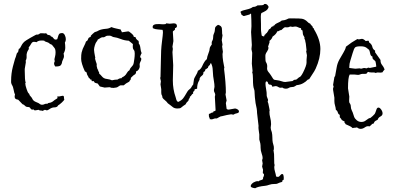

<svg xmlns="http://www.w3.org/2000/svg" viewBox="-20 -665 2056 1004"><path d="M197.3 -491.2 216.8 -490.2Q216.8 -491.2 219.7 -491.2Q222.7 -491.2 224.6 -487.8Q226.6 -484.4 230 -482.9Q233.4 -481.4 236.8 -481.4Q240.2 -481.4 244.1 -478.5L246.1 -474.6Q250 -472.7 251.5 -473.1Q252.9 -473.6 258.8 -465.8Q264.6 -458 270 -458Q275.4 -458 279.3 -460Q282.2 -466.8 283.7 -474.1Q285.2 -481.4 290 -488.3Q295.9 -492.2 304.7 -492.2Q313.5 -492.2 318.8 -481.4Q324.2 -470.7 324.2 -460Q324.2 -449.2 319.3 -442.4Q321.3 -431.6 321.3 -416Q321.3 -400.4 312.5 -384.8Q314.5 -377 314.5 -370.6Q314.5 -364.3 310.5 -356.4Q306.6 -348.6 305.2 -343.8Q303.7 -338.9 303.7 -335.9Q303.7 -333 298.8 -325.2Q293.9 -317.4 273.4 -317.4H268.6Q262.7 -326.2 262.7 -332Q262.7 -337.9 266.6 -345.7L264.6 -351.6Q264.6 -357.4 267.6 -368.2Q270.5 -378.9 270.5 -390.6Q270.5 -408.2 264.2 -415Q257.8 -421.9 256.3 -424.8Q254.9 -427.7 252 -430.2Q249 -432.6 245.1 -433.6Q241.2 -434.6 235.4 -440.4Q230.5 -443.4 225.1 -444.8Q219.7 -446.3 215.8 -448.2Q211.9 -450.2 212.4 -451.7Q212.9 -453.1 196.3 -453.1Q179.7 -453.1 170.9 -444.3Q165 -446.3 156.7 -446.3Q148.4 -446.3 142.6 -435.5Q136.7 -424.8 129.9 -417Q130.9 -416 130.9 -411.6Q130.9 -407.2 127.4 -402.8Q124 -398.4 121.1 -389.6Q118.2 -380.9 119.1 -369.6Q120.1 -358.4 114.3 -347.7Q115.2 -345.7 115.2 -339.8L109.4 -304.7V-294.9Q109.4 -243.2 114.3 -233.4Q114.3 -231.4 113.3 -231.4Q112.3 -231.4 112.3 -228.5Q112.3 -218.8 119.1 -199.2Q126 -179.7 128.4 -178.2Q130.9 -176.8 132.3 -174.8Q133.8 -172.9 133.8 -170.4Q133.8 -168 140.6 -160.6Q147.5 -153.3 149.4 -147.9Q151.4 -142.6 156.7 -138.2Q162.1 -133.8 168.9 -131.3Q175.8 -128.9 181.2 -126Q186.5 -123 189.9 -120.1Q193.4 -117.2 200.2 -117.2Q207 -117.2 213.4 -120.6Q219.7 -124 227.5 -122.1Q231.4 -127 236.3 -127Q241.2 -127 248 -129.9Q254.9 -132.8 260.3 -137.7Q265.6 -142.6 272.9 -146.5Q280.3 -150.4 280.3 -152.3V-158.2Q280.3 -161.1 281.2 -162.1Q285.2 -160.2 287.1 -160.2L306.6 -164.1H310.5Q314.5 -161.1 314.5 -158.2V-150.4L316.4 -146.5Q316.4 -140.6 303.2 -128.9Q290 -117.2 286.6 -115.7Q283.2 -114.3 282.2 -111.3Q281.2 -108.4 276.4 -106Q271.5 -103.5 265.1 -103.5Q258.8 -103.5 252.4 -101.6Q246.1 -99.6 237.8 -93.8Q229.5 -87.9 224.6 -87.9L214.8 -90.8L202.1 -85Q198.2 -86.9 196.3 -86.9H191.4Q187.5 -86.9 181.6 -90.8L165 -87.9Q160.2 -87.9 158.2 -88.9L156.2 -92.8L149.4 -91.8Q142.6 -91.8 139.2 -98.6Q135.7 -105.5 126 -105.5Q116.2 -105.5 110.8 -111.8Q105.5 -118.2 97.7 -120.1L76.2 -142.6Q74.2 -144.5 70.8 -144.5Q67.4 -144.5 62 -147.9Q56.6 -151.4 56.6 -158.7Q56.6 -166 58.6 -169.9Q53.7 -180.7 51.8 -193.4Q48.8 -211.9 42 -221.7Q38.1 -230.5 38.1 -234.4V-242.2Q38.1 -281.2 47.4 -316.9Q56.6 -352.5 58.6 -357.4Q60.5 -362.3 62.5 -367.2Q64.5 -372.1 65.9 -378.9Q67.4 -385.7 70.3 -389.6L74.2 -391.6Q76.2 -397.5 76.7 -401.9Q77.1 -406.2 79.1 -410.2L84 -412.1Q87.9 -418 91.3 -425.3Q94.7 -432.6 100.6 -439.9Q106.4 -447.3 117.2 -454.1Q127.9 -460.9 138.2 -466.8Q148.4 -472.7 156.7 -477.1Q165 -481.4 167.5 -482.9Q169.9 -484.4 173.3 -483.9Q176.8 -483.4 181.6 -485.4Q186.5 -487.3 187.5 -489.3Q188.5 -491.2 197.3 -491.2Z M683.6 -471.7Q690.4 -471.7 690.4 -465.8Q690.4 -463.9 694.8 -459Q699.2 -454.1 702.6 -452.6Q706.1 -451.2 706.1 -438.5V-435.5L710 -431.6Q713.9 -420.9 714.8 -409.7Q715.8 -398.4 720.7 -386.7Q718.8 -384.8 715.8 -377.4Q712.9 -370.1 712.9 -367.2Q712.9 -364.3 715.8 -363.3Q718.8 -362.3 718.8 -356Q718.8 -349.6 714.4 -342.3Q710 -335 710 -327.1L710.9 -318.4Q710.9 -310.5 705.6 -302.2Q700.2 -293.9 692.4 -292Q690.4 -290 690.9 -288.6Q691.4 -287.1 691.4 -284.2Q691.4 -281.2 688.5 -280.3V-279.3Q688.5 -277.3 683.1 -274.4Q677.7 -271.5 673.3 -266.6Q668.9 -261.7 664.1 -257.8V-253.9Q664.1 -248 660.6 -245.6Q657.2 -243.2 656.2 -238.3Q636.7 -228.5 627 -218.8H611.3Q607.4 -218.8 602.5 -214.8Q597.7 -210.9 593.3 -209Q588.9 -207 582.5 -206.5Q576.2 -206.1 571.3 -205.1L569.3 -207Q569.3 -205.1 566.4 -205.1L552.7 -209L527.3 -207L502 -212.9Q500 -216.8 497.1 -219.7Q494.1 -222.7 492.2 -227.5L475.6 -232.4Q473.6 -234.4 472.2 -237.8Q470.7 -241.2 467.3 -241.2Q463.9 -241.2 460.9 -240.2Q458 -243.2 459 -246.1Q460 -249 455.1 -249Q450.2 -249 450.2 -252.9Q450.2 -256.8 445.3 -255.9Q444.3 -259.8 442.4 -262.7Q433.6 -275.4 433.6 -284.2Q431.6 -288.1 428.7 -289.1Q425.8 -290 423.8 -292Q404.3 -335 404.3 -357.4Q404.3 -379.9 406.7 -390.1Q409.2 -400.4 412.6 -409.2Q416 -418 420.9 -426.8Q425.8 -435.5 429.7 -448.2Q437.5 -451.2 439.9 -459Q442.4 -466.8 445.8 -468.8Q449.2 -470.7 450.7 -470.7Q452.1 -470.7 453.6 -472.2Q455.1 -473.6 454.6 -475.1Q454.1 -476.6 455.6 -479Q457 -481.4 464.4 -487.8Q471.7 -494.1 474.1 -496.1Q476.6 -498 480 -498.5Q483.4 -499 487.3 -501Q491.2 -502.9 496.6 -505.9Q502 -508.8 512.2 -511.2Q522.5 -513.7 536.1 -514.6Q549.8 -515.6 562.5 -523.4Q574.2 -518.6 586.9 -516.1Q599.6 -513.7 611.3 -510.7Q612.3 -505.9 614.3 -503.4Q616.2 -501 617.2 -496.1L650.4 -501Q655.3 -501 668 -489.7Q680.7 -478.5 678.7 -473.6Q680.7 -471.7 683.6 -471.7ZM594.7 -249Q605.5 -256.8 615.2 -255.9Q617.2 -260.7 621.6 -262.2Q626 -263.7 632.3 -269Q638.7 -274.4 643.6 -283.7Q648.4 -293 657.2 -297.9Q659.2 -305.7 664.1 -311Q668.9 -316.4 673.3 -321.8Q677.7 -327.1 679.2 -335.4Q680.7 -343.8 682.6 -357.4Q684.6 -371.1 684.6 -384.8Q684.6 -398.4 680.2 -403.3Q675.8 -408.2 674.8 -414.1Q673.8 -419.9 674.3 -423.3Q674.8 -426.8 674.8 -431.6V-434.6Q668.9 -440.4 663.6 -443.8Q658.2 -447.3 653.3 -452.1Q630.9 -453.1 611.8 -460.9Q592.8 -468.8 571.3 -471.7Q560.5 -478.5 551.8 -478.5Q543 -478.5 540 -478Q537.1 -477.5 535.2 -476.6Q533.2 -475.6 531.2 -474.1Q529.3 -472.7 525.9 -471.2Q522.5 -469.7 519 -470.2Q515.6 -470.7 511.2 -469.2Q506.8 -467.8 501.5 -463.9Q496.1 -460 491.2 -458Q489.3 -451.2 484.9 -446.8Q480.5 -442.4 476.1 -428.2Q471.7 -414.1 471.7 -404.8Q471.7 -395.5 478.5 -361.3L476.6 -359.4Q478.5 -350.6 481 -344.2Q483.4 -337.9 484.9 -333Q486.3 -328.1 485.8 -325.7Q485.4 -323.2 485.4 -320.3L489.3 -304.7V-303.7L493.2 -299.8V-295.9Q493.2 -293.9 496.1 -290.5Q499 -287.1 499 -279.3Q504.9 -275.4 510.7 -268.1Q516.6 -260.7 522.9 -256.8Q529.3 -252.9 542 -251.5Q554.7 -250 565.4 -245.1Q581.1 -249 594.7 -249Z M1166 -63.5 1141.6 -57.6Q1133.8 -57.6 1126.5 -52.7Q1119.1 -47.9 1115.2 -46.4Q1111.3 -44.9 1108.9 -45.4Q1106.4 -45.9 1104.5 -45.9L1088.9 -41H1083L1080.1 -42Q1076.2 -40 1076.7 -43Q1077.1 -45.9 1075.7 -48.8Q1074.2 -51.8 1073.2 -52.7Q1072.3 -53.7 1072.3 -58.6V-69.3Q1079.1 -70.3 1083 -73.7Q1086.9 -77.1 1094.7 -77.1Q1094.7 -83 1100.1 -83.5Q1105.5 -84 1107.4 -87.9L1103.5 -159.2L1105.5 -168.9Q1105.5 -174.8 1102.1 -180.7Q1098.6 -186.5 1098.6 -194.3L1101.6 -210.9Q1101.6 -224.6 1099.1 -237.8Q1096.7 -251 1094.7 -266.6Q1092.8 -282.2 1092.3 -299.8Q1091.8 -317.4 1084 -334H1082Q1080.1 -334 1079.1 -330.1Q1078.1 -326.2 1076.2 -324.2Q1068.4 -319.3 1067.4 -310.5Q1063.5 -308.6 1060.5 -305.7Q1057.6 -302.7 1052.7 -300.8V-298.8Q1053.7 -293.9 1050.3 -292Q1046.9 -290 1043.9 -288.1V-286.1Q1043.9 -275.4 1036.6 -270Q1029.3 -264.6 1026.4 -259.8Q1023.4 -254.9 1023.9 -252.4Q1024.4 -250 1023.4 -247.6Q1022.5 -245.1 1021.5 -244.1Q1010.7 -227.5 1010.7 -201.2L998 -198.2Q998 -190.4 993.2 -187.5Q988.3 -184.6 990.2 -175.8Q984.4 -173.8 981.4 -168Q978.5 -162.1 972.7 -159.2V-156.2Q972.7 -151.4 969.7 -149.9Q966.8 -148.4 966.8 -143.6Q966.8 -138.7 960.9 -133.8Q955.1 -128.9 953.6 -125Q952.1 -121.1 950.2 -119.1L938.5 -111.3Q930.7 -105.5 926.3 -101.6Q921.9 -97.7 907.7 -97.7Q893.6 -97.7 884.8 -104Q876 -110.4 870.6 -115.2Q865.2 -120.1 857.4 -125Q852.5 -132.8 842.8 -140.6Q833 -148.4 830.6 -152.8Q828.1 -157.2 828.6 -160.2Q829.1 -163.1 826.2 -167Q823.2 -170.9 823.2 -182.6V-198.2Q819.3 -221.7 819.3 -223.6L821.3 -240.2L817.4 -258.8L819.3 -260.7L821.3 -347.7Q821.3 -404.3 826.7 -444.8Q832 -485.4 832 -494.6Q832 -503.9 830.1 -508.8Q817.4 -510.7 804.2 -511.2Q791 -511.7 779.3 -517.6Q778.3 -519.5 778.3 -524.4Q778.3 -541 814.5 -539.1Q823.2 -538.1 828.1 -538.1H836.9Q840.8 -538.1 845.7 -539.1L849.6 -543L867.2 -541L888.7 -543Q905.3 -543 905.3 -528.3Q905.3 -520.5 894.5 -517.6Q895.5 -516.6 895.5 -512.7Q895.5 -508.8 889.6 -505.4Q883.8 -502 883.8 -499L886.7 -450.2L881.8 -420.9L883.8 -409.2L881.8 -392.6L885.7 -324.2L883.8 -244.1Q883.8 -198.2 898.4 -157.2Q900.4 -150.4 902.3 -143.1Q904.3 -135.7 911.1 -131.8Q929.7 -139.6 938.5 -151.9Q947.3 -164.1 951.7 -172.4Q956.1 -180.7 960.4 -187Q964.8 -193.4 968.3 -195.8Q971.7 -198.2 975.6 -202.1Q979.5 -206.1 982.4 -211.9Q985.4 -217.8 990.2 -222.7Q992.2 -232.4 993.2 -242.7Q994.1 -252.9 997.1 -257.8Q1014.6 -287.1 1014.6 -294.9Q1028.3 -300.8 1036.1 -316.4Q1049.8 -347.7 1061.5 -355.5Q1063.5 -370.1 1069.8 -385.7Q1076.2 -401.4 1076.2 -409.7Q1076.2 -418 1087.9 -433.6Q1086.9 -434.6 1086.9 -440.9Q1086.9 -447.3 1090.8 -453.1Q1094.7 -459 1094.7 -470.2Q1094.7 -481.4 1097.2 -485.8Q1099.6 -490.2 1101.6 -497.1Q1103.5 -503.9 1103.5 -508.8Q1103.5 -513.7 1104.5 -517.6Q1104.5 -525.4 1120.1 -535.2Q1138.7 -530.3 1140.1 -517.1Q1141.6 -503.9 1141.6 -489.3L1143.6 -480.5L1139.6 -455.1L1143.6 -431.6L1141.6 -421.9L1145.5 -394.5L1143.6 -381.8Q1143.6 -365.2 1147 -343.8Q1150.4 -322.3 1151.9 -317.9Q1153.3 -313.5 1153.3 -310.5Q1153.3 -307.6 1151.4 -306.6Q1161.1 -230.5 1161.1 -181.6L1159.2 -170.9L1165 -139.6L1161.1 -126L1165 -95.7Q1168.9 -91.8 1175.8 -91.8L1209 -97.7Q1213.9 -97.7 1221.7 -93.3Q1229.5 -88.9 1229.5 -82Q1229.5 -75.2 1220.7 -73.2Q1211.9 -71.3 1208.5 -69.8Q1205.1 -68.4 1203.6 -66.9Q1202.1 -65.4 1200.2 -65.4L1188.5 -67.4Z M1314.5 319.3Q1291 316.4 1291 308.6Q1291 298.8 1305.7 289.1Q1319.3 282.2 1324.7 282.2Q1330.1 282.2 1332 283.2Q1336.9 278.3 1343.3 277.3Q1349.6 276.4 1355.5 271.5V269.5Q1354.5 264.6 1357.4 260.3Q1360.4 255.9 1360.4 249.5Q1360.4 243.2 1358.4 243.2Q1353.5 243.2 1354.5 234.9Q1355.5 226.6 1355.5 222.7L1350.6 206.1L1353.5 189.5L1350.6 172.9L1353.5 162.1Q1353.5 152.3 1348.1 137.2Q1342.8 122.1 1342.8 107.9Q1342.8 93.8 1341.3 85.4Q1339.8 77.1 1337.9 71.8Q1335.9 66.4 1335.9 62.5V38.1L1332 9.8Q1331.1 4.9 1331.5 1.5Q1332 -2 1332 -6.8L1324.2 -74.2Q1324.2 -94.7 1316.4 -126Q1311.5 -162.1 1311.5 -177.2Q1311.5 -192.4 1308.6 -198.7Q1305.7 -205.1 1304.2 -217.8Q1302.7 -230.5 1302.7 -253.9Q1302.7 -277.3 1298.8 -287.1L1300.8 -293L1296.9 -332L1298.8 -388.7L1294.9 -408.2L1296.9 -429.7L1293 -497.1L1294.9 -528.3Q1294.9 -559.6 1293 -592.8Q1292 -593.8 1291 -593.8L1284.2 -588.9L1255.9 -581.1Q1251 -581.1 1247.6 -585Q1244.1 -588.9 1240.2 -590.8Q1238.3 -592.8 1241.2 -592.8Q1242.2 -594.7 1239.7 -597.7Q1237.3 -600.6 1237.3 -602.1Q1237.3 -603.5 1240.2 -605.5Q1247.1 -610.4 1269.5 -615.2Q1292 -620.1 1302.7 -628.9H1304.7Q1316.4 -628.9 1326.2 -636.7Q1357.4 -636.7 1358.9 -640.6Q1360.4 -644.5 1366.2 -644.5Q1377.9 -644.5 1384.8 -628.9Q1380.9 -615.2 1369.6 -608.4Q1358.4 -601.6 1346.7 -596.7Q1343.8 -589.8 1343.8 -578.1L1344.7 -539.1V-515.6Q1344.7 -502.9 1346.2 -494.6Q1347.7 -486.3 1348.1 -481.4Q1348.6 -476.6 1355.5 -475.6L1357.4 -474.6Q1363.3 -474.6 1362.3 -478.5Q1362.3 -483.4 1370.1 -487.3V-491.2H1374Q1377.9 -496.1 1380.9 -501.5Q1383.8 -506.8 1386.7 -511.7Q1393.6 -513.7 1396 -518.6Q1398.4 -523.4 1401.4 -525.4Q1404.3 -527.3 1405.8 -526.9Q1407.2 -526.4 1409.2 -527.3L1410.2 -531.2Q1412.1 -532.2 1413.6 -532.2Q1415 -532.2 1416 -533.2L1418 -537.1Q1425.8 -543 1435.5 -546.9Q1445.3 -550.8 1453.1 -557.6Q1460 -558.6 1466.8 -559.6Q1473.6 -560.5 1489.3 -568.4Q1495.1 -569.3 1508.8 -568.8Q1522.5 -568.4 1541.5 -568.4Q1560.5 -568.4 1571.3 -563Q1582 -557.6 1587.9 -550.8Q1593.8 -543.9 1602.5 -541Q1604.5 -536.1 1607.9 -533.2Q1611.3 -530.3 1614.3 -526.4L1616.2 -519.5L1620.1 -517.6L1622.1 -511.7Q1655.3 -457 1655.3 -408.7Q1655.3 -360.4 1630.9 -306.6Q1624 -292 1614.7 -278.8Q1605.5 -265.6 1596.7 -251Q1588.9 -250 1585 -244.6Q1581.1 -239.3 1566.4 -230.5Q1551.8 -221.7 1531.2 -219.7Q1521.5 -212.9 1515.6 -210.9L1499 -209Q1492.2 -207 1487.8 -204.1Q1483.4 -201.2 1473.6 -201.2Q1463.9 -201.2 1457 -207H1455.1L1447.3 -206.1Q1440.4 -206.1 1434.6 -210.4Q1428.7 -214.8 1420.9 -214.8L1405.3 -211.9Q1402.3 -211.9 1402.3 -215.8Q1402.3 -219.7 1399.4 -219.7Q1397.5 -222.7 1393.6 -222.2Q1389.6 -221.7 1385.7 -224.1Q1381.8 -226.6 1380.9 -232.9Q1379.9 -239.3 1372.1 -239.3Q1368.2 -236.3 1368.2 -227.1Q1368.2 -217.8 1371.6 -198.7Q1375 -179.7 1374.5 -172.9Q1374 -166 1375.5 -160.2Q1377 -154.3 1379.4 -149.4Q1381.8 -144.5 1381.8 -140.6L1379.9 -135.7Q1379.9 -131.8 1381.8 -127.4Q1383.8 -123 1384.3 -117.7Q1384.8 -112.3 1388.2 -98.6Q1391.6 -85 1388.7 -82Q1388.7 -65.4 1393.1 -49.3Q1397.5 -33.2 1397.5 -15.6L1395.5 2.9Q1395.5 11.7 1401.4 26.4Q1404.3 40 1404.3 54.7Q1404.3 69.3 1406.2 79.6Q1408.2 89.8 1410.2 94.7Q1412.1 99.6 1412.1 107.4V116.2Q1412.1 118.2 1411.1 118.2Q1410.2 118.2 1410.2 120.1L1413.1 141.6Q1414.1 153.3 1413.6 165Q1413.1 176.8 1414.1 189.5Q1416 195.3 1416 198.2L1414.1 208Q1414.1 219.7 1418 232.4Q1421.9 245.1 1423.8 257.8Q1427.7 259.8 1433.6 259.8Q1439.5 259.8 1444.8 252.4Q1450.2 245.1 1455.1 245.1L1460 246.1Q1463.9 253.9 1463.9 265.1Q1463.9 276.4 1461.4 276.4Q1459 276.4 1457 278.8Q1455.1 281.2 1456.1 282.2Q1458 286.1 1450.7 287.6Q1443.4 289.1 1437.5 292Q1427.7 296.9 1422.9 296.9H1417Q1399.4 296.9 1387.7 301.3Q1376 305.7 1366.2 306.6Q1327.1 310.5 1314.5 319.3ZM1389.6 -444.3 1381.8 -420.9 1383.8 -416Q1383.8 -406.2 1377 -396.5Q1370.1 -386.7 1368.7 -380.9Q1367.2 -375 1367.7 -367.7Q1368.2 -360.4 1368.2 -352.1Q1368.2 -343.8 1371.1 -339.8Q1378.9 -327.1 1377 -313Q1375 -298.8 1383.3 -289.1Q1391.6 -279.3 1397.5 -270Q1403.3 -260.7 1406.7 -255.4Q1410.2 -250 1413.1 -248.5Q1416 -247.1 1422.4 -246.6Q1428.7 -246.1 1439.9 -243.7Q1451.2 -241.2 1457 -238.8Q1462.9 -236.3 1471.7 -236.3L1509.8 -241.2Q1511.7 -242.2 1514.6 -245.1Q1517.6 -248 1522.5 -248Q1527.3 -248 1530.3 -249.5Q1533.2 -251 1538.1 -255.9Q1543 -260.7 1545.9 -261.7Q1552.7 -262.7 1564.5 -285.2Q1583 -322.3 1583 -337.9V-352.5L1585 -376L1581.1 -396.5Q1581.1 -399.4 1583 -401.4L1579.1 -436.5L1576.2 -450.2Q1576.2 -456.1 1573.2 -460Q1570.3 -463.9 1572.3 -469.7Q1563.5 -482.4 1563.5 -490.7Q1563.5 -499 1560.5 -507.8H1555.7Q1554.7 -509.8 1554.7 -513.2Q1554.7 -516.6 1553.7 -517.6Q1545.9 -518.6 1538.6 -522.5Q1531.2 -526.4 1523.4 -526.4L1509.8 -524.4L1498 -526.4L1487.3 -522.5Q1483.4 -521.5 1479.5 -522Q1475.6 -522.5 1471.2 -522.5Q1466.8 -522.5 1461.4 -517.1Q1456.1 -511.7 1451.2 -507.8Q1444.3 -507.8 1440.4 -504.4Q1436.5 -501 1429.7 -501Q1424.8 -486.3 1405.3 -473.6Q1401.4 -460 1388.7 -451.2Q1389.6 -449.2 1389.6 -444.3Z M1941.4 -391.6 1969.7 -351.6V-349.6Q1969.7 -335 1978 -325.2Q1986.3 -315.4 1991.2 -301.8Q1988.3 -297.9 1985.4 -294.9Q1982.4 -292 1980.5 -287.1Q1973.6 -285.2 1970.7 -285.2L1955.1 -286.1Q1949.2 -286.1 1945.3 -283.2Q1940.4 -286.1 1933.6 -286.1H1921.9Q1912.1 -286.1 1905.3 -289.1Q1901.4 -288.1 1899.4 -283.2Q1897.5 -278.3 1885.7 -278.8Q1874 -279.3 1868.7 -277.8Q1863.3 -276.4 1860.4 -274.9Q1857.4 -273.4 1851.6 -273.4L1832 -275.4H1808.6Q1799.8 -261.7 1799.8 -203.1L1806.6 -160.2L1805.7 -139.6Q1805.7 -128.9 1807.6 -127Q1814.5 -118.2 1814.5 -107.9Q1814.5 -97.7 1819.8 -86.9Q1825.2 -76.2 1826.7 -69.8Q1828.1 -63.5 1832 -53.7Q1835.9 -43.9 1846.2 -35.6Q1856.4 -27.3 1869.6 -27.3Q1882.8 -27.3 1892.1 -34.7Q1901.4 -42 1906.7 -44.9Q1912.1 -47.9 1913.1 -47.4Q1914.1 -46.9 1917.5 -48.8Q1920.9 -50.8 1929.2 -58.6Q1937.5 -66.4 1939.5 -69.3Q1941.4 -72.3 1943.4 -77.6Q1945.3 -83 1948.7 -92.8Q1952.1 -102.5 1959 -102.5Q1965.8 -102.5 1973.1 -92.3Q1980.5 -82 1980.5 -71.8Q1980.5 -61.5 1969.2 -55.7Q1958 -49.8 1955.1 -39.1Q1939.5 -32.2 1937 -25.9Q1934.6 -19.5 1932.1 -18.1Q1929.7 -16.6 1928.7 -17.1Q1927.7 -17.6 1925.8 -17.6Q1923.8 -17.6 1923.8 -13.7Q1918 -9.8 1912.1 -3.9Q1900.4 -7.8 1888.7 0.5Q1877 8.8 1866.2 8.8Q1855.5 8.8 1846.7 1Q1841.8 2.9 1835.9 2.9Q1830.1 2.9 1824.2 4.9Q1816.4 -2.9 1806.6 -6.8Q1796.9 -10.7 1787.1 -15.6Q1785.2 -21.5 1782.7 -22Q1780.3 -22.5 1782.2 -29.3Q1778.3 -31.2 1774.9 -33.2Q1771.5 -35.2 1767.6 -37.1Q1764.6 -43.9 1756.8 -51.8V-64.5Q1749 -67.4 1746.6 -76.7Q1744.1 -85.9 1736.3 -90.8Q1735.4 -102.5 1731.9 -113.8Q1728.5 -125 1728.5 -136.7V-154.3L1721.7 -195.3V-203.1L1724.6 -211.9L1721.7 -220.7L1728.5 -261.7L1732.4 -267.6Q1737.3 -293 1740.7 -313.5Q1744.1 -334 1754.4 -353Q1764.6 -372.1 1775.4 -389.2Q1786.1 -406.2 1789.1 -420.9Q1818.4 -444.3 1848.6 -460.9Q1853.5 -459 1856.4 -459L1872.1 -461.9Q1880.9 -461.9 1892.6 -450.2L1903.3 -452.1H1907.2Q1909.2 -449.2 1909.7 -445.3Q1910.2 -441.4 1914.1 -440.4Q1924.8 -431.6 1927.2 -419.4Q1929.7 -407.2 1941.4 -400.4ZM1914.1 -309.6 1947.3 -316.4V-320.3Q1947.3 -326.2 1945.8 -332Q1944.3 -337.9 1943.4 -343.8Q1937.5 -350.6 1932.1 -354.5Q1926.8 -358.4 1927.7 -369.1Q1918.9 -372.1 1916.5 -381.8Q1914.1 -391.6 1912.1 -400.4Q1910.2 -400.4 1910.2 -404.3Q1903.3 -409.2 1900.4 -412.1Q1889.6 -422.9 1866.7 -422.9Q1843.8 -422.9 1837.4 -417.5Q1831.1 -412.1 1824.2 -388.2Q1817.4 -364.3 1812 -348.1Q1806.6 -332 1806.6 -315.4V-309.6L1837.9 -305.7L1860.4 -307.6L1868.2 -305.7L1883.8 -309.6L1897.5 -307.6L1905.3 -311.5Z"/></svg>

Font: Mountains of Christmas
Style: Regular
Weight: 400
Designer: Crystal Kluge
Foundry: Font Diner, Inc DBA Tart Workshop
Version: Version 1.003